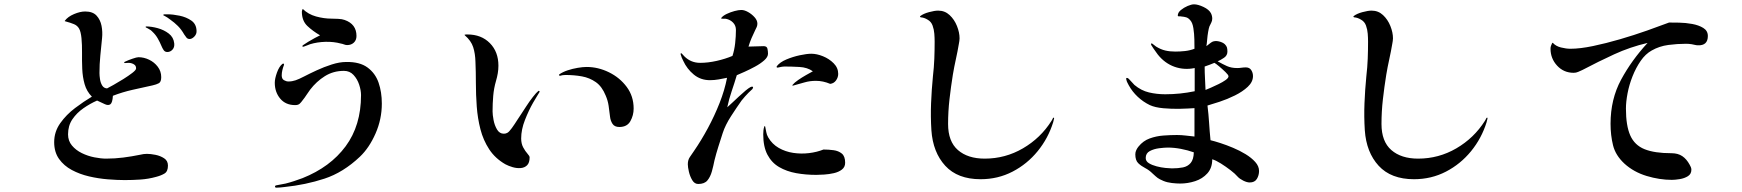

<svg xmlns="http://www.w3.org/2000/svg" viewBox="-20 -810 8040 886"><path d="M755 -46Q755 -19 739.5 -9.5Q724 0 701 6Q665 16 628.5 18.5Q592 21 555 21Q521 21 477.5 17.5Q434 14 391 4Q348 -6 311.5 -25.5Q275 -45 252.5 -76.5Q230 -108 230 -154Q230 -202 258 -241.5Q286 -281 326.5 -311.5Q367 -342 404 -364Q380 -388 370.5 -421.5Q361 -455 359.5 -492.5Q358 -530 358.5 -566.5Q359 -603 356 -634Q353 -664 345 -678Q337 -692 321.5 -698.5Q306 -705 280 -712Q279 -712 279 -713Q279 -714 279 -714Q293 -733 321.5 -745Q350 -757 373 -757Q408 -757 425.5 -738Q443 -719 448.5 -691Q454 -663 451 -634Q447 -594 443 -554Q439 -514 439 -473Q439 -461 441.5 -444.5Q444 -428 451.5 -415.5Q459 -403 474 -402Q482 -406 503.5 -418Q525 -430 549 -445Q573 -460 590.5 -473.5Q608 -487 608 -494Q608 -505 601.5 -510.5Q595 -516 587 -518Q581 -520 572.5 -520Q564 -520 556 -519Q555 -519 553 -521Q551 -523 555 -524Q555 -525 558.5 -526Q562 -527 563 -528Q571 -532 591 -539Q611 -546 619 -546Q644 -546 668 -534.5Q692 -523 708 -502Q724 -481 724 -454Q724 -432 713 -426Q702 -420 684 -416Q638 -406 591.5 -395.5Q545 -385 501 -368Q499 -336 489.5 -329Q480 -322 464.5 -329Q449 -336 428 -346Q396 -332 365 -310.5Q334 -289 314 -259.5Q294 -230 294 -190Q294 -160 312 -138.5Q330 -117 357.5 -103.5Q385 -90 415.5 -84Q446 -78 470 -78Q510 -78 549 -83Q588 -88 627 -96Q635 -98 642.5 -99Q650 -100 658 -100Q675 -100 697.5 -95.5Q720 -91 737.5 -79.5Q755 -68 755 -46ZM784 -610Q786 -592 776 -581Q766 -570 752 -570Q741 -570 735 -579Q729 -588 725 -598Q718 -615 708 -632.5Q698 -650 684 -663Q676 -672 662 -679Q661 -680 658 -681Q655 -682 654 -683Q651 -685 652 -686.5Q653 -688 654 -688Q679 -688 708 -680Q737 -672 759 -655Q781 -638 784 -610ZM887 -668Q888 -653 877 -641.5Q866 -630 855 -630Q846 -630 840.5 -636.5Q835 -643 830 -651Q817 -674 801 -690Q785 -706 765 -720Q760 -724 752.5 -729Q745 -734 739 -737Q738 -737 737.5 -737.5Q737 -738 736 -738Q730 -742 738 -744Q742 -744 747.5 -744Q753 -744 753 -744Q778 -744 809 -737.5Q840 -731 863 -715Q886 -699 887 -668Z M1742 -332Q1742 -260 1713 -194Q1684 -128 1641 -87Q1564 -14 1477 14.5Q1390 43 1293 53Q1285 54 1274.5 55Q1264 56 1256 56Q1249 56 1249 51Q1249 46 1256 45Q1266 43 1277 41Q1288 39 1298 37Q1318 32 1337.5 25.5Q1357 19 1376 12Q1504 -39 1575 -135Q1646 -231 1646 -371Q1646 -393 1637.5 -419Q1629 -445 1611.5 -464Q1594 -483 1567 -483Q1518 -483 1479 -458.5Q1440 -434 1411 -396Q1402 -384 1394 -371.5Q1386 -359 1377 -348Q1370 -338 1363 -331.5Q1356 -325 1342 -325Q1298 -325 1273 -355Q1248 -385 1248 -428Q1248 -447 1258 -475Q1268 -503 1283 -515Q1287 -518 1289.5 -515.5Q1292 -513 1290 -509Q1286 -499 1283 -486.5Q1280 -474 1280 -462Q1280 -446 1290.5 -440Q1301 -434 1311 -434Q1328 -434 1344 -439.5Q1360 -445 1383 -457Q1408 -470 1441.5 -485.5Q1475 -501 1511 -512.5Q1547 -524 1578 -524Q1640 -525 1676 -498.5Q1712 -472 1727 -428.5Q1742 -385 1742 -332ZM1625 -644Q1625 -625 1613 -613.5Q1601 -602 1582 -602Q1575 -602 1567.5 -605Q1560 -608 1553 -609Q1520 -618 1482 -617Q1444 -616 1411 -606Q1410 -605 1399.5 -601.5Q1389 -598 1385 -596Q1379 -593 1376 -595.5Q1373 -598 1379 -602Q1387 -608 1402 -617Q1417 -626 1432.5 -634.5Q1448 -643 1457 -647Q1424 -666 1398.5 -690Q1373 -714 1373 -756Q1373 -761 1377 -769Q1402 -744 1438.5 -734Q1475 -724 1509 -724Q1523 -724 1541 -723Q1559 -722 1570 -718Q1625 -699 1625 -644Z M2470 -386Q2466 -380 2455.5 -362Q2445 -344 2440 -336Q2420 -301 2402.5 -256.5Q2385 -212 2385 -171Q2385 -147 2394.5 -129.5Q2404 -112 2414 -101Q2424 -90 2424 -84Q2424 -59 2412.5 -47.5Q2401 -36 2383 -34.5Q2365 -33 2346 -38.5Q2327 -44 2312 -52Q2265 -79 2237.5 -121Q2210 -163 2197 -213.5Q2184 -264 2180 -318.5Q2176 -373 2176 -426Q2176 -479 2174 -525Q2173 -563 2163.5 -592.5Q2154 -622 2125 -647Q2122 -650 2125 -650Q2128 -651 2131 -651Q2134 -651 2137 -651Q2201 -651 2240.5 -611Q2280 -571 2280 -507Q2280 -489 2277 -471.5Q2274 -454 2269 -437Q2259 -403 2256 -367.5Q2253 -332 2253 -296Q2253 -281 2257.5 -256.5Q2262 -232 2273.5 -212.5Q2285 -193 2305 -193Q2314 -193 2321 -197Q2329 -201 2342 -219Q2355 -237 2367.5 -257Q2380 -277 2386 -285Q2394 -297 2408.5 -319.5Q2423 -342 2439 -362.5Q2455 -383 2464 -390Q2466 -392 2468.5 -390Q2471 -388 2470 -386ZM2904 -309Q2904 -278 2889 -251Q2874 -224 2838 -224Q2816 -224 2806.5 -238.5Q2797 -253 2795 -272Q2792 -298 2788.5 -322Q2785 -346 2775 -369Q2758 -411 2729.5 -431Q2701 -451 2665.5 -457.5Q2630 -464 2589 -464Q2582 -464 2576 -463Q2570 -462 2563 -460Q2562 -460 2560.5 -462.5Q2559 -465 2561 -467Q2577 -478 2599.5 -485.5Q2622 -493 2646 -497Q2670 -501 2687 -501Q2740 -501 2790 -476.5Q2840 -452 2872 -409Q2904 -366 2904 -309Z M3524 -562Q3524 -547 3506.5 -531.5Q3489 -516 3464 -502.5Q3439 -489 3415.5 -478.5Q3392 -468 3380 -463Q3369 -426 3356.5 -389.5Q3344 -353 3336 -315Q3344 -322 3358.5 -335.5Q3373 -349 3389.5 -364.5Q3406 -380 3420.5 -392Q3435 -404 3443 -408Q3451 -412 3454 -409Q3457 -406 3452 -399Q3448 -395 3443.5 -391Q3439 -387 3434 -382Q3426 -374 3418 -365Q3410 -356 3402 -346Q3380 -315 3353.5 -274Q3327 -233 3315 -196Q3305 -165 3295 -133.5Q3285 -102 3277 -70Q3274 -57 3271.5 -44.5Q3269 -32 3265 -19Q3258 6 3244.5 22.5Q3231 39 3202 39Q3185 39 3174.5 21.5Q3164 4 3159 -17.5Q3154 -39 3154 -52Q3154 -72 3163.5 -85.5Q3173 -99 3183 -114Q3216 -162 3246.5 -218.5Q3277 -275 3300.5 -334.5Q3324 -394 3335 -451Q3316 -447 3296 -443.5Q3276 -440 3256 -440Q3213 -440 3181.5 -466Q3150 -492 3133 -529Q3129 -536 3126 -544Q3123 -552 3121 -559Q3120 -563 3122 -564Q3124 -565 3126 -563Q3129 -560 3132 -556.5Q3135 -553 3138 -550Q3168 -520 3211 -520Q3247 -520 3287 -529Q3327 -538 3360 -552Q3369 -579 3372.5 -611Q3376 -643 3376 -672Q3376 -692 3363 -705.5Q3350 -719 3331 -723Q3326 -724 3321.5 -723.5Q3317 -723 3312 -724Q3305 -724 3309 -728Q3317 -738 3334 -746Q3351 -754 3369.5 -759Q3388 -764 3401 -764Q3415 -764 3432 -754.5Q3449 -745 3462 -730.5Q3475 -716 3475 -701Q3475 -693 3472 -685.5Q3469 -678 3465 -671Q3456 -653 3448 -634Q3440 -615 3434 -595Q3451 -595 3469 -596Q3487 -597 3504 -597Q3519 -597 3521.5 -585Q3524 -573 3524 -562ZM3880 -59Q3880 -39 3865 -27.5Q3850 -16 3828 -11Q3806 -6 3783.5 -4.5Q3761 -3 3747 -3Q3698 -3 3654 -11Q3610 -19 3575.5 -39Q3541 -59 3521.5 -96Q3502 -133 3502 -190Q3502 -199 3503 -208.5Q3504 -218 3507 -226Q3507 -228 3508.5 -228Q3510 -228 3511 -226Q3514 -213 3516 -200.5Q3518 -188 3525 -176Q3543 -145 3573.5 -127.5Q3604 -110 3640.5 -104.5Q3677 -99 3713.5 -103.5Q3750 -108 3780 -120Q3803 -120 3826 -117Q3849 -114 3864.5 -101.5Q3880 -89 3880 -59ZM3848 -469Q3848 -453 3838 -439Q3828 -425 3811 -423Q3778 -437 3745 -437Q3717 -437 3691.5 -429.5Q3666 -422 3640 -415Q3638 -414 3637 -415.5Q3636 -417 3637 -418Q3646 -429 3663.5 -441Q3681 -453 3699.5 -463.5Q3718 -474 3731 -481Q3706 -499 3669 -501Q3632 -503 3602 -503Q3594 -503 3585.5 -501.5Q3577 -500 3569 -498Q3561 -498 3565 -505Q3579 -523 3608.5 -535.5Q3638 -548 3670.5 -555Q3703 -562 3724 -562Q3749 -562 3777.5 -550.5Q3806 -539 3827 -518Q3848 -497 3848 -469Z M4844 -262Q4843 -258 4842 -254.5Q4841 -251 4840 -246Q4817 -172 4768.5 -112.5Q4720 -53 4652.5 -18Q4585 17 4505 17Q4399 17 4342 -45Q4285 -107 4278 -209Q4274 -271 4276.5 -333.5Q4279 -396 4285 -457Q4290 -500 4291.5 -539Q4293 -578 4293 -618Q4293 -635 4291.5 -654.5Q4290 -674 4283.5 -692Q4277 -710 4261 -719Q4245 -729 4229 -730Q4223 -732 4227 -736Q4241 -747 4267 -754Q4293 -761 4309 -761Q4340 -761 4362 -740.5Q4384 -720 4396 -690Q4408 -660 4408 -633Q4408 -627 4407 -621Q4406 -615 4405 -609Q4399 -573 4391 -537Q4383 -501 4377 -465Q4368 -409 4361.5 -352Q4355 -295 4355 -238Q4355 -157 4400.5 -117.5Q4446 -78 4524 -78Q4619 -78 4700.5 -125.5Q4782 -173 4832 -252Q4833 -254 4835.5 -258Q4838 -262 4839 -265Q4840 -267 4842.5 -267Q4845 -267 4844 -262Z M5489 -107Q5461 -117 5429.5 -123Q5398 -129 5369 -129Q5354 -129 5329.5 -126Q5305 -123 5286 -113Q5267 -103 5267 -81Q5267 -66 5281.5 -57Q5296 -48 5317 -42.5Q5338 -37 5358 -35Q5378 -33 5388 -33Q5417 -33 5439 -37.5Q5461 -42 5474.5 -58Q5488 -74 5489 -107ZM5649 -458Q5649 -464 5635 -477.5Q5621 -491 5605.5 -504Q5590 -517 5584 -520Q5573 -515 5561.5 -511Q5550 -507 5539 -503Q5539 -476 5540.5 -449Q5542 -422 5543 -395Q5551 -398 5568 -405.5Q5585 -413 5603.5 -422Q5622 -431 5635.5 -440.5Q5649 -450 5649 -458ZM5790 -21Q5790 -1 5780 15.5Q5770 32 5747 32Q5734 32 5717 23.5Q5700 15 5691 5Q5680 -8 5658.5 -24.5Q5637 -41 5614 -55.5Q5591 -70 5574 -75Q5574 -35 5551.5 -10Q5529 15 5495 26Q5461 37 5426 37Q5409 37 5387.5 34.5Q5366 32 5349 25Q5330 17 5322 11Q5314 5 5299 -9Q5283 -25 5264.5 -34.5Q5246 -44 5232.5 -57Q5219 -70 5219 -98Q5219 -108 5223.5 -117.5Q5228 -127 5234 -134Q5255 -160 5285 -171Q5315 -182 5348 -184.5Q5381 -187 5411 -187Q5431 -187 5451.5 -184.5Q5472 -182 5492 -180V-311Q5465 -309 5426 -308Q5387 -307 5348.5 -310.5Q5310 -314 5286 -325Q5255 -340 5230 -363.5Q5205 -387 5189 -416Q5186 -422 5182.5 -428.5Q5179 -435 5178 -441Q5175 -450 5179.5 -450.5Q5184 -451 5189 -446Q5196 -439 5202 -432Q5208 -425 5215 -418Q5246 -392 5282 -383.5Q5318 -375 5357 -375Q5392 -375 5425.5 -378.5Q5459 -382 5493 -389V-496Q5444 -486 5399.5 -502Q5355 -518 5323 -558Q5323 -559 5316.5 -567Q5310 -575 5303 -586Q5296 -597 5292 -603Q5291 -608 5293 -609.5Q5295 -611 5298 -608Q5302 -605 5306.5 -601.5Q5311 -598 5315 -595Q5336 -582 5357 -577Q5378 -572 5403 -572Q5426 -572 5448.5 -574.5Q5471 -577 5492 -585Q5492 -601 5491.5 -627.5Q5491 -654 5487 -679.5Q5483 -705 5473 -716Q5464 -727 5454 -730Q5444 -733 5431 -734Q5428 -735 5421.5 -734.5Q5415 -734 5415 -738Q5415 -752 5429 -763.5Q5443 -775 5460.5 -782.5Q5478 -790 5490 -790Q5508 -790 5533.5 -778Q5559 -766 5568 -749Q5574 -737 5574 -724Q5574 -714 5569.5 -705.5Q5565 -697 5561 -688Q5558 -680 5555 -662.5Q5552 -645 5550.5 -626.5Q5549 -608 5547 -597Q5554 -602 5560.5 -607.5Q5567 -613 5574 -617Q5587 -623 5604.5 -619Q5622 -615 5632 -606Q5640 -598 5642 -590.5Q5644 -583 5644 -572Q5644 -554 5628.5 -543.5Q5613 -533 5599 -527Q5622 -514 5642 -505Q5662 -496 5689 -496Q5699 -496 5709 -497.5Q5719 -499 5729 -499Q5746 -499 5754 -486.5Q5762 -474 5762 -459Q5762 -432 5738 -409.5Q5714 -387 5678.5 -369.5Q5643 -352 5608 -340.5Q5573 -329 5552 -323Q5557 -283 5559.5 -243Q5562 -203 5566 -163Q5583 -159 5611 -150Q5639 -141 5670 -128Q5701 -115 5728 -98.5Q5755 -82 5772.5 -62.5Q5790 -43 5790 -21Z M6844 -262Q6843 -258 6842 -254.5Q6841 -251 6840 -246Q6817 -172 6768.5 -112.5Q6720 -53 6652.5 -18Q6585 17 6505 17Q6399 17 6342 -45Q6285 -107 6278 -209Q6274 -271 6276.5 -333.5Q6279 -396 6285 -457Q6290 -500 6291.5 -539Q6293 -578 6293 -618Q6293 -635 6291.5 -654.5Q6290 -674 6283.5 -692Q6277 -710 6261 -719Q6245 -729 6229 -730Q6223 -732 6227 -736Q6241 -747 6267 -754Q6293 -761 6309 -761Q6340 -761 6362 -740.5Q6384 -720 6396 -690Q6408 -660 6408 -633Q6408 -627 6407 -621Q6406 -615 6405 -609Q6399 -573 6391 -537Q6383 -501 6377 -465Q6368 -409 6361.5 -352Q6355 -295 6355 -238Q6355 -157 6400.5 -117.5Q6446 -78 6524 -78Q6619 -78 6700.5 -125.5Q6782 -173 6832 -252Q6833 -254 6835.5 -258Q6838 -262 6839 -265Q6840 -267 6842.5 -267Q6845 -267 6844 -262Z M7861 -644Q7861 -599 7815 -601Q7808 -601 7800.5 -603Q7793 -605 7786 -606Q7780 -607 7773.5 -607.5Q7767 -608 7760 -608Q7720 -608 7678.5 -602.5Q7637 -597 7602 -577Q7573 -561 7551 -529Q7529 -497 7513.5 -458Q7498 -419 7490.5 -379.5Q7483 -340 7483 -309Q7483 -230 7503 -185Q7523 -140 7569 -121.5Q7615 -103 7693 -103Q7723 -103 7743 -89.5Q7763 -76 7777 -50Q7780 -45 7782.5 -39Q7785 -33 7785 -27Q7785 -7 7769 3Q7753 13 7731.5 16.5Q7710 20 7695 20Q7638 20 7578.5 2Q7519 -16 7476 -55Q7435 -93 7423.5 -139.5Q7412 -186 7412 -239Q7412 -352 7460.5 -442Q7509 -532 7583 -612Q7502 -593 7429 -559.5Q7356 -526 7282 -487Q7273 -483 7263 -478.5Q7253 -474 7242 -474Q7196 -474 7165.5 -507Q7135 -540 7135 -585Q7135 -592 7137 -598Q7139 -604 7142 -610Q7142 -610 7145 -613Q7159 -597 7183 -591Q7207 -585 7227 -585Q7271 -585 7331 -597.5Q7391 -610 7456 -629Q7521 -648 7580.5 -669Q7640 -690 7682 -706Q7699 -706 7728.5 -705.5Q7758 -705 7788.5 -699.5Q7819 -694 7840 -681Q7861 -668 7861 -644Z"/></svg>

Font: Kaisei Tokumin
Style: Regular
Weight: 400
Designer: Font-Kai, 金井和夫
Foundry: KAZUO KANAI
Version: Version 5.003